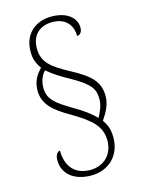

<svg xmlns="http://www.w3.org/2000/svg" viewBox="-129 -835 764 1026"><g transform="rotate(-15 252.5 -322.0)"><path d="M246 116C345 116 412 47 412 -49C412 -104 396 -127 381 -151C406 -188 429 -226 429 -276C429 -352 387 -395 284 -450C184 -504 140 -538 140 -615C140 -683 180 -730 256 -730C327 -730 365 -686 365 -624C383 -624 394 -639 394 -664C394 -711 351 -760 259 -760C167 -760 103 -702 103 -607C103 -567 113 -541 135 -510C106 -480 85 -447 85 -396C85 -321 137 -276 223 -227C328 -165 377 -122 377 -42C377 31 327 86 249 86C159 86 118 26 118 -56C108 -56 91 -45 91 -9C91 65 150 116 246 116ZM362 -171C334 -201 294 -230 245 -258C161 -308 119 -338 119 -402C119 -443 134 -473 152 -491C183 -464 220 -440 273 -411C378 -352 393 -321 393 -267C393 -229 374 -192 362 -171Z"/></g></svg>

Font: Noto Serif Hebrew SemiCondensed ExtraLight
Style: Regular
Weight: 200
Width: 4
Designer: Monotype Design Team
Foundry: Monotype Imaging Inc.
Version: Version 2.004